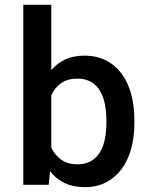

<svg xmlns="http://www.w3.org/2000/svg" viewBox="-20 -770 640 800"><path d="M540 -258.3Q540 -199.7 526.6 -150.6Q513.2 -101.6 486.8 -65.9Q460.4 -30.3 421.9 -10.3Q383.3 9.8 333 9.8Q284.7 9.8 249.3 -7.3Q213.9 -24.4 188.5 -56.6L183.1 0H77.1V-750H193.8V-478Q218.8 -506.8 252.4 -522.5Q286.1 -538.1 332 -538.1Q382.8 -538.1 421.6 -518.3Q460.4 -498.5 486.8 -462.9Q513.2 -427.2 526.6 -377.7Q540 -328.1 540 -268.6ZM423.3 -268.6Q423.3 -303.7 417.2 -335.2Q411.1 -366.7 397.2 -390.6Q383.3 -414.6 359.9 -428.5Q336.4 -442.4 302.2 -442.4Q260.7 -442.4 234.4 -423.3Q208 -404.3 193.8 -373.5V-155.3Q208 -124.5 234.6 -105Q261.2 -85.4 303.2 -85.4Q336.4 -85.4 359.4 -98.9Q382.3 -112.3 396.5 -135.7Q410.6 -159.2 417 -190.7Q423.3 -222.2 423.3 -258.3Z"/></svg>

Font: Roboto Mono
Style: Regular
Weight: 500
Designer: Google
Version: Version 2.000986; 2015; ttfautohint (v1.3)